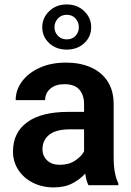

<svg xmlns="http://www.w3.org/2000/svg" viewBox="-20 -813 577 843"><path d="M368.2 0Q358.9 -19 354 -50.8Q332 -25.9 298.1 -8.1Q264.2 9.8 216.3 9.8Q165 9.8 124.5 -10.7Q84 -31.2 60.5 -66.9Q37.1 -102.5 37.1 -147.9Q37.1 -231 99.4 -276.4Q161.6 -321.8 280.3 -321.8H349.1V-356Q349.1 -396 328.1 -419.7Q307.1 -443.4 263.2 -443.4Q224.1 -443.4 201.2 -423.8Q178.2 -404.3 178.2 -373.5H48.8Q48.8 -417.5 76.2 -454.8Q103.5 -492.2 153.3 -515.1Q203.1 -538.1 270.5 -538.1Q330.6 -538.1 377.7 -517.8Q424.8 -497.6 451.9 -456.8Q479 -416 479 -355V-124.5Q479 -48.8 499.5 -8.3V0ZM242.7 -89.4Q281.7 -89.4 309.6 -107.7Q337.4 -126 349.1 -148.4V-245.1H286.6Q225.6 -245.1 196 -221.2Q166.5 -197.3 166.5 -158.2Q166.5 -128.4 186.8 -108.9Q207 -89.4 242.7 -89.4ZM165.5 -693.4Q165.5 -734.4 196 -763.9Q226.6 -793.5 272.9 -793.5Q319.3 -793.5 349.9 -763.9Q380.4 -734.4 380.4 -693.4Q380.4 -651.9 349.9 -623.5Q319.3 -595.2 272.9 -595.2Q226.6 -595.2 196 -623.5Q165.5 -651.9 165.5 -693.4ZM219.2 -693.4Q219.2 -671.9 234.1 -656Q249 -640.1 272.9 -640.1Q297.4 -640.1 311.8 -655.8Q326.2 -671.4 326.2 -693.4Q326.2 -715.3 311.8 -731.7Q297.4 -748 272.9 -748Q249 -748 234.1 -731.7Q219.2 -715.3 219.2 -693.4Z"/></svg>

Font: Vazirmatn RD SemiBold
Style: Regular
Weight: 600
Designer: Saber Rastikerdar
Foundry: Saber Rastikerdar
Version: Version 32.102